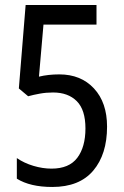

<svg xmlns="http://www.w3.org/2000/svg" viewBox="-20 -734 493 764"><path d="M188 10Q100 10 47 -23V-105Q76 -85 113 -74Q150 -63 185 -63Q255 -63 287.5 -106Q320 -149 320 -223Q320 -297 285.5 -331.5Q251 -366 191 -366Q164 -366 139 -361.5Q114 -357 92 -351L55 -382L82 -714H364V-636H153L135 -429Q172 -438 216 -438Q302 -438 354 -382Q406 -326 406 -230Q406 -120 351 -55Q296 10 188 10Z"/></svg>

Font: Noto Sans Bengali UI Condensed
Style: Regular
Weight: 400
Width: 3
Designer: Jelle Bosma - Monotype Design Team
Foundry: Monotype Imaging Inc.
Version: Version 2.003